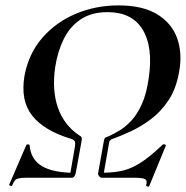

<svg xmlns="http://www.w3.org/2000/svg" viewBox="-20 -659 689 712"><path d="M240 -12 258 -116Q260 -129 257.5 -134.5Q255 -140 244 -144Q144 -174 99.5 -230Q55 -286 71 -379Q87 -462 138 -520Q189 -578 262.5 -608.5Q336 -639 419 -639Q509 -639 563 -606Q617 -573 637 -517Q657 -461 644 -391Q633 -329 604.5 -286.5Q576 -244 539 -216.5Q502 -189 464 -171.5Q426 -154 395 -143Q386 -139 385 -132L364 -12L344 -18L365 -135Q367 -146 369.5 -148Q372 -150 384 -154Q401 -162 423 -175Q445 -188 467 -211.5Q489 -235 506.5 -274Q524 -313 532 -373Q548 -486 508.5 -550Q469 -614 379 -614Q319 -614 279 -587Q239 -560 216.5 -514.5Q194 -469 185 -412Q172 -326 194.5 -260.5Q217 -195 274 -157Q282 -153 283 -148Q284 -143 282 -133L261 -18ZM25 29Q24 32 18.5 30Q13 28 14 26L78 -122Q80 -124 85 -123.5Q90 -123 90 -120Q94 -68 135.5 -43Q177 -18 261 -18Q260 -11 256 -5.5Q252 0 248 0Q223 0 190 0Q157 0 127 0Q97 0 82 0Q59 0 49 2.5Q39 5 34.5 11Q30 17 25 29ZM533 32Q532 34 526.5 32.5Q521 31 522 28Q527 11 518.5 5.5Q510 0 475 0Q451 0 426 0Q401 0 357 0Q352 0 347.5 -5.5Q343 -11 344 -18Q383 -18 412.5 -22Q442 -26 468 -37.5Q494 -49 521.5 -69.5Q549 -90 584 -123Q586 -125 591 -123.5Q596 -122 595 -119Z"/></svg>

Font: Cormorant Infant Light
Style: Italic
Weight: 300
Italic angle: -10°
Designer: Christian Thalmann (Catharsis Fonts)
Foundry: Catharsis Fonts
Version: Version 4.001